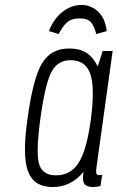

<svg xmlns="http://www.w3.org/2000/svg" viewBox="-20 -742 473 772"><path d="M393 -537 373 -475Q354 -513 327 -530Q300 -547 258 -547Q185 -547 149 -487.5Q113 -428 91 -267Q69 -117 92.5 -53.5Q116 10 192 10Q228 10 258.5 -4.5Q289 -19 316 -51Q310 -16 319 -3Q328 10 354 10Q362 10 368.5 9Q375 8 384 6L391 -40Q386 -38 383.5 -38Q381 -38 379 -38Q368 -38 367 -46.5Q366 -55 368 -70L433 -537ZM345 -259Q328 -137 296 -87Q264 -37 205 -37Q149 -37 136.5 -85Q124 -133 143 -270Q162 -406 187 -453Q212 -500 263 -500Q325 -500 343.5 -443.5Q362 -387 345 -259ZM308 -722Q284 -722 263 -713Q242 -704 225.5 -689.5Q209 -675 196.5 -656Q184 -637 177 -617L216 -605Q230 -634 248.5 -651Q267 -668 300 -668Q334 -668 347 -651Q360 -634 367 -605L409 -617Q407 -637 400 -656Q393 -675 380 -689.5Q367 -704 349 -713Q331 -722 308 -722Z"/></svg>

Font: Secuela Light
Style: Italic
Weight: 300
Italic angle: -8°
Designer: Fernando Haro
Foundry: deFharo
Version: Version 1.708